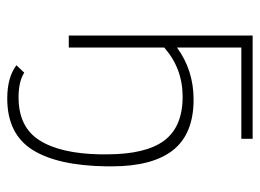

<svg xmlns="http://www.w3.org/2000/svg" viewBox="-116 -444 734 543"><g transform="rotate(90 251.5 -173.0)"><path d="M262 -353Q359 -353 405 -295Q451 -237 451 -121V-107Q449 32 404 103Q359 174 259 174Q199 174 165 148L186 126Q211 142 256 142Q340 142 377.5 82.5Q415 23 417 -89V-107Q417 -218 378 -270Q339 -322 254 -322Q174 -322 115 -270V0H81V-520H373V-488H115V-306Q179 -353 262 -353Z"/></g></svg>

Font: Raleway-v4020 ExtraLight
Style: Regular
Weight: 275
Designer: Matt McInerney, Pablo Impallari, Rodrigo Fuenzalida
Foundry: Matt McInerney, Pablo Impallari, Rodrigo Fuenzalida
Version: Version 4.020;PS 004.020;hotconv 1.0.88;makeotf.lib2.5.64775